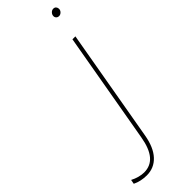

<svg xmlns="http://www.w3.org/2000/svg" viewBox="-375 -708 921 921"><g transform="rotate(-45 86.0 -247.5)"><path d="M-84 178 -80 156Q-63 165 -44.5 170Q-26 175 -10 175Q34 175 61 143Q88 111 99 46L198 -520H218L118 53Q106 122 72.5 158Q39 194 -11 194Q-30 194 -49 190Q-68 186 -84 178ZM212 -663Q212 -673 219.5 -681Q227 -689 237 -689Q246 -689 251 -683Q256 -677 256 -669Q256 -659 248.5 -651.5Q241 -644 232 -644Q223 -644 217.5 -649.5Q212 -655 212 -663Z"/></g></svg>

Font: Fixel Italic Variable Display Thin
Style: Italic
Weight: 100
Italic angle: -10°
Designer: AlfaBravo + MacPaw
Foundry: Kyrylo Tkachov, Marchela Mozhyna, Serhii Makarenko, Maria Weinstein, Zakhar Kryvoshyya
Version: Version 1.210;Glyphs 3.2 (3217)